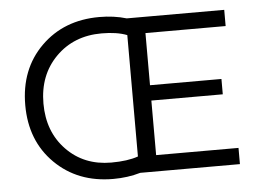

<svg xmlns="http://www.w3.org/2000/svg" viewBox="-52 -789 1173 873"><g transform="rotate(-5 534.5 -352.5)"><path d="M61 -352Q61 -516 165 -619Q269 -722 431 -722Q498 -722 555 -705H1000V-631H634V-393H960V-323H634V-74H1010V0H555Q497 17 431 17Q269 17 165 -86Q61 -189 61 -352ZM551 -75V-629Q505 -647 435 -647Q308 -647 226 -564.5Q144 -482 144 -352Q144 -223 224 -140.5Q304 -58 428 -58Q503 -58 551 -75Z"/></g></svg>

Font: Metropolitano
Style: Regular
Weight: 400
Designer: Fonts by Alex Slobzheninov & Chris M. Simpson / Changes by Cristiano Sobral
Foundry: Fonts by Alex Slobzheninov & Chris M. Simpson / Changes by Cristiano Sobral
Version: Version 1.00;August 30, 2020;FontCreator 13.0.0.2681 64-bit